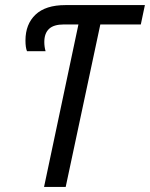

<svg xmlns="http://www.w3.org/2000/svg" viewBox="-20 -734 589 754"><path d="M288 -638H231Q191 -638 172.5 -620.5Q154 -603 154 -569Q154 -550 159 -533H86Q80 -547 80 -575Q80 -639 119.5 -676.5Q159 -714 237 -714H549L533 -638H374L238 0H153Z"/></svg>

Font: Noto Sans UI Narrow
Style: Italic
Weight: 400
Width: 4
Italic angle: -12°
Designer: Monotype Design Team
Foundry: Monotype Imaging Inc.
Version: Version 1.001